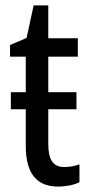

<svg xmlns="http://www.w3.org/2000/svg" viewBox="-20 -678 330 708"><path d="M217 -62C175 -62 158 -90 158 -148V-275H262V-338H158V-469H267V-537H158V-658H104L78 -538L17 -512V-469H75V-338H20V-275H75V-140C75 -34 119 10 194 10C224 10 253 4 273 -6V-72C257 -66 236 -62 217 -62Z"/></svg>

Font: Noto Sans Condensed
Style: Regular
Weight: 400
Width: 3
Designer: Monotype Design Team
Foundry: Monotype Imaging Inc.
Version: Version 2.013